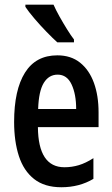

<svg xmlns="http://www.w3.org/2000/svg" viewBox="-20 -786 476 816"><path d="M223.6 -550.8Q281.7 -550.8 320.6 -519.5Q359.4 -488.3 379.2 -433.8Q398.9 -379.4 398.9 -308.6V-245.6H141.1Q142.6 -75.2 253.9 -75.2Q285.2 -75.2 314.7 -84Q344.2 -92.8 377 -113.8V-25.9Q317.4 9.8 240.7 9.8Q169.4 9.8 125 -25.1Q80.6 -60.1 60.3 -122.6Q40 -185.1 40 -267.6Q40 -403.8 86.2 -477.3Q132.3 -550.8 223.6 -550.8ZM225.1 -468.8Q187.5 -468.8 166 -433.6Q144.5 -398.4 142.1 -322.8H303.7Q303.7 -385.7 284.2 -427.2Q264.6 -468.8 225.1 -468.8ZM207.5 -766.1Q217.3 -743.7 232.9 -715.8Q248.5 -688 264.9 -661.6Q281.2 -635.3 294.4 -618.2V-606H223.6Q205.1 -622.6 178 -650.4Q150.9 -678.2 126 -707.5Q101.1 -736.8 87.9 -756.8V-766.1Z"/></svg>

Font: Open Sans Condensed SemiBold
Style: Regular
Weight: 600
Width: 3
Designer: Monotype Design Team
Foundry: Monotype Imaging Inc.
Version: Version 3.000; ttfautohint (v1.8.4)